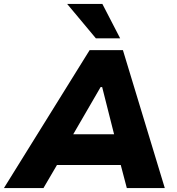

<svg xmlns="http://www.w3.org/2000/svg" viewBox="-59 -961 904 981"><path d="M-39 0 399 -705H569L783 0H589L538 -194L601 -118H188L276 -193L163 0ZM455 -516 292 -235 274 -275H566L534 -235L463 -516ZM431 -765 284 -941H464L555 -765Z"/></svg>

Font: Nunito Sans 6pt Black
Style: Italic
Weight: 900
Italic angle: -9°
Version: Version 3.101;gftools[0.9.27]